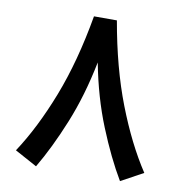

<svg xmlns="http://www.w3.org/2000/svg" viewBox="-75 -713 758 794"><g transform="rotate(10 304.0 -316.0)"><path d="M256.3 -642.1H352.5Q386.2 -448.7 444.1 -299.1Q502 -149.4 573.7 -40.5L480.5 10.3Q428.2 -77.6 380.1 -196.3Q332 -314.9 304.7 -457Q276.4 -314.5 228.3 -196.3Q180.2 -78.1 127.9 10.3L34.7 -40.5Q106.4 -149.4 164.6 -299.1Q222.7 -448.7 256.3 -642.1Z"/></g></svg>

Font: Vazir Medium FD-WOL-UI
Style: Medium-FD-WOL-UI
Weight: 500
Designer: Saber Rastikerdar
Foundry: Saber Rastikerdar
Version: Version 30.0.0